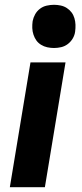

<svg xmlns="http://www.w3.org/2000/svg" viewBox="-20 -780 340 800"><path d="M21 0 107 -520H253L167 0ZM205 -580Q191 -580 177 -583Q163 -586 151 -593.5Q139 -601 131.5 -611.5Q124 -622 119.5 -635.5Q115 -649 114.5 -663Q114 -677 116 -692Q119 -707 126.5 -720.5Q134 -734 146.5 -743.5Q159 -753 174.5 -756.5Q190 -760 205 -760Q219 -760 233 -757Q247 -754 258.5 -746.5Q270 -739 278 -728.5Q286 -718 290 -704.5Q294 -691 294.5 -677Q295 -663 293 -648Q291 -633 283 -619.5Q275 -606 262.5 -596.5Q250 -587 235 -583.5Q220 -580 205 -580Z"/></svg>

Font: Iosevka Aile Heavy
Style: Italic
Weight: 900
Italic angle: -9°
Designer: Belleve Invis
Foundry: Belleve Invis
Version: Version 31.1.0; ttfautohint (v1.8.4)